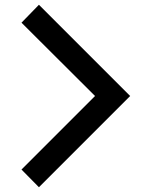

<svg xmlns="http://www.w3.org/2000/svg" viewBox="-20 -764 673 804"><path d="M143 20 70 -54 378 -362 70 -669 143 -744 525 -362Z"/></svg>

Font: SUIT SemiBold
Style: Regular
Weight: 600
Designer: Sunn Youn; Korean Glyphs from Source Han Sans (Sandoll Communications; Soo-young Jang, Joo-yeon Kang)
Foundry: Sunn
Version: Version 1.140